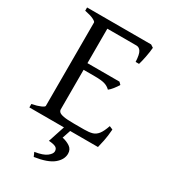

<svg xmlns="http://www.w3.org/2000/svg" viewBox="-202 -711 900 1023"><g transform="rotate(30 248.0 -199.0)"><path d="M435 -604Q433 -578 426.5 -545Q420 -512 414 -493H393Q391 -538 380.5 -554.5Q370 -571 353 -571H148L162 -615H418ZM384 -346Q376 -332 363 -315.5Q350 -299 339 -291Q324 -306 303.5 -312Q283 -318 242 -318H142L152 -359H371ZM466 -119Q463 -77 456.5 -46Q450 -15 446 0H24V-21Q58 -28 77 -36.5Q96 -45 96 -51V-564Q96 -570 78 -579Q60 -588 24 -595V-615H244V-595Q212 -591 193 -586.5Q174 -582 174 -575V-75Q174 -66 181 -59Q188 -52 209 -48Q230 -44 273 -44H336Q366 -44 385 -49.5Q404 -55 418 -72.5Q432 -90 445 -128ZM176 217 165 192Q216 184 237.5 167Q259 150 259 135Q259 118 246 111Q233 104 203 102Q203 102 206.5 92.5Q210 83 218.5 55.5Q227 28 245 -25L283 -24L258 51Q284 56 305 70Q326 84 326 111Q326 147 291 176Q256 205 176 217Z"/></g></svg>

Font: ChillKai
Style: Regular
Weight: 400
Designer: ChillType
Foundry: 寒蝉字型
Version: Version 2.000